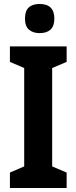

<svg xmlns="http://www.w3.org/2000/svg" viewBox="-20 -948 385 968"><path d="M316 0H30V-78L102 -109V-605L30 -636V-714H316V-636L243 -605V-109L316 -78ZM180 -928Q254 -928 254 -854Q254 -816 234.5 -798.5Q215 -781 180 -781Q146 -781 126 -798.5Q106 -816 106 -854Q106 -893 125 -910.5Q144 -928 180 -928Z"/></svg>

Font: Noto Sans Condensed
Style: Bold
Weight: 700
Width: 3
Designer: Monotype Design Team
Foundry: Monotype Imaging Inc.
Version: Version 2.013; ttfautohint (v1.8.4.7-5d5b)